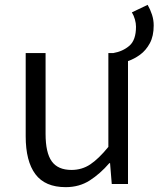

<svg xmlns="http://www.w3.org/2000/svg" viewBox="-20 -759 654 792"><path d="M251 13Q166 13 126 -40.5Q86 -94 86 -197V-540H168V-207Q168 -129 193.5 -93.5Q219 -58 275 -58Q318 -58 352.5 -81Q387 -104 427 -153V-540H447Q487 -547 514 -570.5Q541 -594 541 -649Q541 -663 536.5 -679Q532 -695 524 -708L589 -739Q600 -720 607 -698.5Q614 -677 614 -654Q614 -610 598 -580.5Q582 -551 558 -533.5Q534 -516 508 -507V0H441L434 -86H431Q393 -42 350 -14.5Q307 13 251 13Z"/></svg>

Font: Source Han Sans SC Normal
Style: Regular
Weight: 350
Designer: Ryoko NISHIZUKA 西塚涼子 (kana, bopomofo & ideographs); Paul D. Hunt (Latin, Greek & Cyrillic); Sandoll Communications 산돌커뮤니
Foundry: Adobe
Version: Version 2.004;hotconv 1.0.118;makeotfexe 2.5.65603